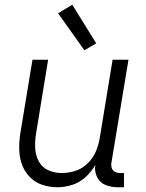

<svg xmlns="http://www.w3.org/2000/svg" viewBox="-20 -782 616 810"><path d="M222 8Q253 8 284.5 -2Q316 -12 341 -35Q366 -58 382 -86Q378 -59 389.5 -35Q401 -11 425.5 -1.5Q450 8 477 8H503V-52H487Q475 -52 465 -57Q455 -62 451.5 -73Q448 -84 450 -95L522 -530H455L400 -195Q395 -167 383 -140Q371 -113 348.5 -91.5Q326 -70 297.5 -61Q269 -52 241 -52Q210 -52 183.5 -64Q157 -76 143.5 -101.5Q130 -127 128.5 -157Q127 -187 132 -218L183 -530H117L67 -227Q61 -193 61 -158.5Q61 -124 71 -93Q81 -62 103 -38Q125 -14 156.5 -3Q188 8 222 8ZM336 -570 386 -599 285 -762 225 -726Z"/></svg>

Font: Iosevka Sparkle Light
Style: Italic
Weight: 300
Italic angle: -9°
Designer: Belleve Invis
Foundry: Belleve Invis
Version: Version 4.5.0; ttfautohint (v1.8.3)